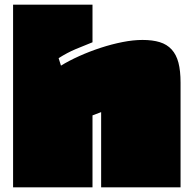

<svg xmlns="http://www.w3.org/2000/svg" viewBox="-20 -757 819 822"><path d="M376 45H36V-737H376V-576Q340 -562 303.5 -546.5Q267 -531 231 -508L241 -476Q275 -497 319.5 -517Q364 -537 411.5 -552.5Q459 -568 505 -577Q551 -586 590 -586Q633 -586 664 -576.5Q695 -567 715 -545Q735 -523 744 -488.5Q753 -454 753 -403V45H413V-277L376 -263Z"/></svg>

Font: ChangwonDangamAsac Bold
Style: Regular
Weight: 700
Designer: Choi Chi-young, Lee Youngbeen, Kim Jungjin, Yoon Jihee, Han Dohee
Foundry: YoonDesign Inc.
Version: Version 1.010;Build 20210623